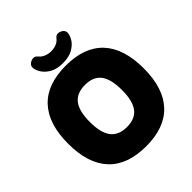

<svg xmlns="http://www.w3.org/2000/svg" viewBox="-237 -1042 1206 1206"><g transform="rotate(-45 365.5 -439.0)"><path d="M366 8Q200 8 115 -83Q30 -174 30 -350Q30 -526 115 -617Q200 -708 366 -708Q531 -708 616 -617Q701 -526 701 -350Q701 -174 616 -83Q531 8 366 8ZM366 -163Q439 -163 473.5 -208.5Q508 -254 508 -350Q508 -447 473.5 -492Q439 -537 366 -537Q293 -537 258 -492Q223 -447 223 -350Q223 -254 258 -208.5Q293 -163 366 -163ZM365 -731Q311 -731 277 -751Q243 -771 226.5 -798.5Q210 -826 210 -847Q210 -864 225 -875Q240 -886 257 -886Q265 -886 271.5 -882.5Q278 -879 287 -868Q301 -852 322 -844Q343 -836 366 -836Q392 -836 413 -845Q434 -854 446 -870Q458 -886 474 -886Q491 -886 506 -875Q521 -864 521 -847Q521 -826 505 -798.5Q489 -771 454.5 -751Q420 -731 365 -731Z"/></g></svg>

Font: Asap Black
Style: Regular
Weight: 900
Designer: Pablo Cosgaya
Foundry: Omnibus-Type
Version: Version 3.001; ttfautohint (v1.8.4.7-5d5b)